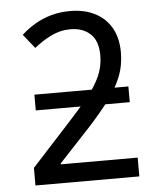

<svg xmlns="http://www.w3.org/2000/svg" viewBox="-52 -769 667 814"><g transform="rotate(-5 281.5 -362.0)"><path d="M95 -317V-384H495V-317ZM66 0V-75L238 -263Q283 -312 317 -354Q351 -396 369.5 -437.5Q388 -479 388 -525Q388 -588 355.5 -617.5Q323 -647 271 -647Q227 -647 188 -627.5Q149 -608 116 -581L68 -641Q94 -665 126 -684Q158 -703 195.5 -713.5Q233 -724 276 -724Q337 -724 382 -701Q427 -678 451.5 -635Q476 -592 476 -530Q476 -475 456.5 -426.5Q437 -378 401.5 -331Q366 -284 318 -231L181 -84V-80H508V0Z"/></g></svg>

Font: Noto Sans Mono SemiCondensed
Style: Regular
Weight: 400
Width: 4
Designer: Monotype Design Team
Foundry: Monotype Imaging Inc.
Version: Version 2.010